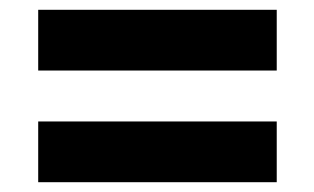

<svg xmlns="http://www.w3.org/2000/svg" viewBox="-20 -546 642 392"><path d="M58 -526H545V-402H58ZM58 -298H545V-174H58Z"/></svg>

Font: Pathway Extreme 28pt ExtraBold
Style: Regular
Weight: 800
Designer: Eduardo Rodriguez Tunni
Foundry: Eduardo Rodriguez Tunni
Version: Version 1.001;gftools[0.9.26]